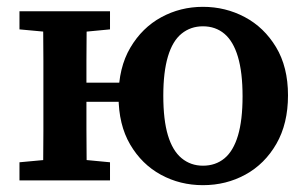

<svg xmlns="http://www.w3.org/2000/svg" viewBox="-20 -528 903 562"><path d="M37 0V-53L145 -63H197L302 -53V0ZM37 -442V-495H302V-442L197 -432H145ZM106 0Q106 -31 106.5 -68Q107 -105 107 -144Q107 -183 107 -218V-277Q107 -312 107 -351Q107 -390 106.5 -427.5Q106 -465 106 -495H234Q234 -465 233.5 -427.5Q233 -390 233 -351Q233 -312 233 -277V-238Q233 -194 233 -150.5Q233 -107 233.5 -69Q234 -31 234 0ZM195 -230V-286H409V-230ZM574 14Q507 14 451 -16.5Q395 -47 361 -105Q327 -163 327 -246Q327 -330 361.5 -388.5Q396 -447 452 -477.5Q508 -508 574 -508Q640 -508 696.5 -478Q753 -448 788 -390Q823 -332 823 -249Q823 -166 789 -107Q755 -48 698.5 -17Q642 14 574 14ZM574 -43Q611 -43 637 -64.5Q663 -86 676.5 -131Q690 -176 690 -246Q690 -316 676.5 -361.5Q663 -407 637 -429Q611 -451 574 -451Q538 -451 511.5 -429.5Q485 -408 471.5 -362.5Q458 -317 458 -248Q458 -177 471.5 -132Q485 -87 511.5 -65Q538 -43 574 -43Z"/></svg>

Font: Source Serif 4 SemiBold
Style: Regular
Weight: 600
Designer: Frank Grießhammer
Foundry: Adobe Systems Incorporated
Version: Version 4.004;hotconv 1.0.116;makeotfexe 2.5.65601